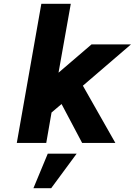

<svg xmlns="http://www.w3.org/2000/svg" viewBox="-20 -757 714 1017"><path d="M69 0 199 -737H355L290 -372L465 -522H674L419 -303L591 0H415L306 -206L253 -161L225 0ZM157 240 233 57H386L251 240Z"/></svg>

Font: Tomorrow SemiBold
Style: Italic
Weight: 600
Italic angle: -10°
Designer: Tony de Marco, Monica Rizzolli
Foundry: Just in Type
Version: Version 2.002